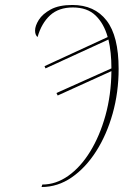

<svg xmlns="http://www.w3.org/2000/svg" viewBox="-20 -742 515 772"><path d="M150 0Q205 0 254.5 -35Q304 -70 342.5 -132.5Q381 -195 404 -277.5Q427 -360 428 -456L212 -358L207 -368L428 -467Q428 -532 416 -583L163 -467L159 -476L413 -593Q398 -647 364.5 -679.5Q331 -712 273 -712Q216 -712 181.5 -680.5Q147 -649 131 -593Q127 -596 124 -602.5Q121 -609 121 -619Q121 -638 136 -662Q151 -686 184 -704Q217 -722 271 -722Q360 -722 408.5 -659.5Q457 -597 457 -465Q457 -371 433 -285.5Q409 -200 366.5 -133.5Q324 -67 268 -28.5Q212 10 147 10Z"/></svg>

Font: Noto Serif Display ExtraCondensed Thin
Style: Italic
Weight: 100
Width: 2
Italic angle: -12°
Designer: Monotype Design Team
Foundry: Monotype Imaging Inc.
Version: Version 2.009